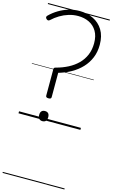

<svg xmlns="http://www.w3.org/2000/svg" viewBox="-236 -1191 1095 1867"><g transform="rotate(15 311.5 -257.5)"><path d="M244 -216Q230 -216 223 -220.5Q216 -225 216 -236V-503Q216 -513 221.5 -517Q227 -521 236 -523Q300 -540 354 -568Q408 -596 448.5 -636Q489 -676 511.5 -729Q534 -782 534 -848Q534 -920 505.5 -968Q477 -1016 428 -1040Q379 -1064 317 -1064Q268 -1064 222.5 -1050Q177 -1036 136 -1011.5Q95 -987 60 -954Q52 -947 44 -947Q36 -947 26 -956Q17 -965 17.5 -973.5Q18 -982 25 -989Q63 -1027 110.5 -1055.5Q158 -1084 210.5 -1099.5Q263 -1115 317 -1115Q393 -1115 455.5 -1085Q518 -1055 554.5 -995.5Q591 -936 591 -847Q591 -775 566.5 -716Q542 -657 498.5 -611Q455 -565 396.5 -532Q338 -499 271 -480V-236Q271 -225 264.5 -220.5Q258 -216 244 -216ZM244 14Q222 14 210 1Q198 -12 198 -37Q198 -63 210 -75.5Q222 -88 244 -88Q266 -88 277.5 -75.5Q289 -63 289 -37Q289 -12 277.5 1Q266 14 244 14ZM0 590H623V600H0ZM0 -20H623V0H0ZM0 -505H623V-500H0ZM0 -1110H623V-1100H0Z"/></g></svg>

Font: Playwrite FR Moderne Guides
Style: Regular
Weight: 400
Designer: Veronika Burian, José Scaglione
Foundry: TypeTogether
Version: Version 1.003